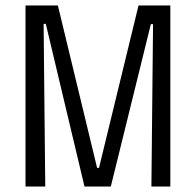

<svg xmlns="http://www.w3.org/2000/svg" viewBox="-20 -680 714 700"><path d="M73 0V-660H191L334 -68H341L485 -660H601V0H532L538 -592H530L384 0H288L147 -593H139L145 0Z"/></svg>

Font: Bricolage Grotesque 12pt Condensed Light
Style: Regular
Weight: 300
Width: 3
Designer: Mathieu Triay
Foundry: Atelier Triay
Version: Version 1.001; ttfautohint (v1.8.4.7-5d5b);gftools[0.9.33.de